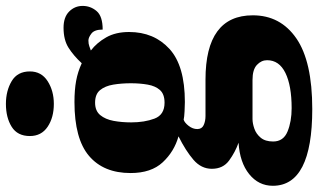

<svg xmlns="http://www.w3.org/2000/svg" viewBox="-242 -588 1050 633"><g transform="rotate(-90 282.5 -272.0)"><path d="M239 233Q-14 233 -14 103Q-14 56 24.5 25Q63 -6 128 -10Q97 -21 69.5 -41Q42 -61 42 -98Q42 -133 71.5 -158.5Q101 -184 149 -208Q99 -222 63.5 -260Q28 -298 28 -366Q28 -455 84.5 -503Q141 -551 262 -551Q302 -551 332 -545.5Q362 -540 390 -527Q415 -554 441 -570.5Q467 -587 507 -587Q542 -587 560.5 -568.5Q579 -550 579 -524Q579 -498 562 -478Q545 -458 501 -458Q501 -485 488 -495Q475 -505 465 -505Q454 -505 446 -502Q438 -499 432 -497Q458 -477 475.5 -446Q493 -415 493 -371Q493 -289 437.5 -238Q382 -187 262 -187Q252 -187 232 -188Q212 -189 204 -191Q194 -188 183.5 -174.5Q173 -161 173 -146Q173 -131 186 -125Q199 -119 216 -119H336Q548 -119 548 37Q548 128 472 180.5Q396 233 239 233ZM260 -254Q288 -254 301.5 -269Q315 -284 319.5 -309.5Q324 -335 324 -365Q324 -396 319.5 -423Q315 -450 301.5 -466.5Q288 -483 260 -483Q233 -483 219 -466Q205 -449 200 -422Q195 -395 195 -364Q195 -320 207.5 -287Q220 -254 260 -254ZM242 165Q316 165 358 144.5Q400 124 400 84Q400 65 384.5 50.5Q369 36 335 36H206Q192 36 174.5 42Q157 48 144.5 63Q132 78 132 104Q132 138 165 151.5Q198 165 242 165ZM256 -619Q211 -619 180.5 -639.5Q150 -660 150 -698Q150 -739 180.5 -758Q211 -777 256 -777Q299 -777 331 -758Q363 -739 363 -698Q363 -660 331 -639.5Q299 -619 256 -619Z"/></g></svg>

Font: Noto Serif Hentaigana Black
Style: Regular
Weight: 900
Designer: Kazuhiro Yamada
Foundry: nipponia
Version: Version 1.000; ttfautohint (v1.8.4.7-5d5b)